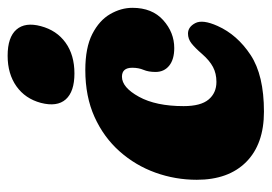

<svg xmlns="http://www.w3.org/2000/svg" viewBox="-124 -578 712 503"><g transform="rotate(-90 231.5 -326.0)"><path d="M282.5 -362Q254.5 -362 230 -317.5Q205.5 -273 205.5 -200.5Q205.5 -155.5 222.8 -135Q240 -114.5 269 -114.5Q291 -114.5 308 -123.5Q325 -132.5 342 -152Q358 -170.5 369.8 -179.8Q381.5 -189 395.5 -189Q413 -189 423 -169.8Q433 -150.5 415.5 -111.5Q392.5 -60 339.5 -25Q286.5 10 191 10Q106 10 59.2 -36.5Q12.5 -83 12.5 -166Q12.5 -222 31.2 -274.2Q50 -326.5 86.8 -368Q123.5 -409.5 177 -433.8Q230.5 -458 300 -458Q358.5 -458 394.2 -439.8Q430 -421.5 446.5 -393Q463 -364.5 463 -334.5Q463 -283 430.8 -254Q398.5 -225 357.5 -225Q328 -225 311.5 -238.2Q295 -251.5 295 -274Q295 -292.5 300.5 -305.5Q306 -318.5 306 -335Q306 -362 282.5 -362ZM291 -486.5Q243.5 -486.5 223.2 -509.2Q203 -532 214 -574.5Q225 -615.5 257.5 -638.5Q290 -661.5 337.5 -661.5Q386 -661.5 406 -638.5Q426 -615.5 415 -574.5Q404 -533 371.8 -509.8Q339.5 -486.5 291 -486.5Z"/></g></svg>

Font: Fraunces 144pt SuperSoft Black
Style: Italic
Weight: 900
Italic angle: -16°
Version: Version 1.000;[b76b70a41]